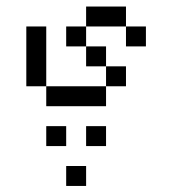

<svg xmlns="http://www.w3.org/2000/svg" viewBox="-20 -458 540 602"><path d="M250 125V62.5H187.5V125ZM187.5 0V-62.5H125V0ZM312.5 0V-62.5H250V0ZM375 -187.5V-250H312.5V-187.5H125V-125H312.5V-187.5ZM437.5 -312.5V-375H375V-312.5ZM125 -187.5V-375H62.5V-187.5ZM312.5 -250V-312.5H250V-250ZM250 -312.5V-375H187.5V-312.5ZM250 -375H375V-437.5H250Z"/></svg>

Font: UnifontExMono
Style: Regular
Weight: 500
Version: Version 15.0.06